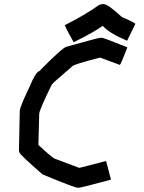

<svg xmlns="http://www.w3.org/2000/svg" viewBox="-20 -925 695 925"><path d="M465.8 -743.2H469.7Q479 -743.2 590.8 -698.2L592.8 -696.3V-694.3Q563 -617.7 557.6 -612.3L461.9 -647.5Q337.4 -615.7 329.1 -606.4Q229.5 -521 229.5 -517.6Q168.9 -394.5 168.9 -376L165 -226.6Q237.8 -159.2 247.1 -159.2L362.3 -116.2L491.2 -149.4L514.6 -59.6Q371.1 -20.5 358.4 -20.5H354.5Q339.8 -20.5 184.6 -85Q73.2 -182.1 73.2 -191.4L71.3 -201.2L75.2 -389.6Q75.2 -408.2 120.1 -502Q151.9 -578.6 168.9 -582Q284.7 -699.7 301.8 -700.2Q454.1 -743.2 465.8 -743.2ZM479.5 -905.3Q500 -905.3 567.4 -842.8Q631.8 -815.4 631.8 -809.6L592.8 -729.5H590.8Q506.3 -765.1 475.6 -799.8H473.6Q431.2 -769 335 -721.7Q304.7 -773.4 292 -803.7Q387.7 -851.6 458 -901.4Q465.8 -905.3 479.5 -905.3Z"/></svg>

Font: ww_drahtTSB
Style: Regular
Weight: 400
Designer: Dr. Wolfgang Wiebecke
Version: Version 1.06 May 21, 2010, initial release